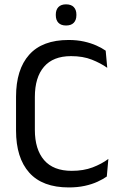

<svg xmlns="http://www.w3.org/2000/svg" viewBox="-20 -830 548 862"><path d="M289 11.5Q170.5 11.5 111.2 -55Q52 -121.5 52 -244V-395.5Q52 -518 111 -584.2Q170 -650.5 288 -650.5Q326 -650.5 357.2 -643.5Q388.5 -636.5 413 -625.5Q437.5 -614.5 454.5 -602.5L461.5 -525.5Q432 -546.5 392.2 -562.2Q352.5 -578 299 -578Q218.5 -578 177.5 -530.2Q136.5 -482.5 136.5 -394.5V-247Q136.5 -159.5 178 -111.2Q219.5 -63 302 -63Q355 -63 395.8 -78.5Q436.5 -94 466.5 -116.5L459.5 -37.5Q442.5 -25.5 417.5 -14Q392.5 -2.5 360.2 4.5Q328 11.5 289 11.5ZM276.5 -715.5Q254 -715.5 242.2 -727.8Q230.5 -740 230.5 -762V-764.5Q230.5 -786 242.2 -798.2Q254 -810.5 276.5 -810.5Q299.5 -810.5 311.2 -798.2Q323 -786 323 -764.5V-762Q323 -740 311.2 -727.8Q299.5 -715.5 276.5 -715.5Z"/></svg>

Font: Anek Latin
Style: Regular
Weight: 400
Designer: Yesha Goshar
Foundry: Ek Type
Version: Version 1.003